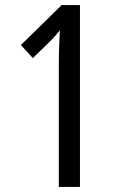

<svg xmlns="http://www.w3.org/2000/svg" viewBox="-20 -734 469 754"><path d="M294 0H211V-481Q211 -503 211.5 -525Q212 -547 213 -570Q214 -593 215 -615Q209 -607 198.5 -595Q188 -583 171 -566L109 -506L62 -557L222 -714H294Z"/></svg>

Font: Noto Sans ExtraCondensed
Style: Regular
Weight: 400
Width: 2
Designer: Monotype Design Team
Foundry: Monotype Imaging Inc.
Version: Version 2.013